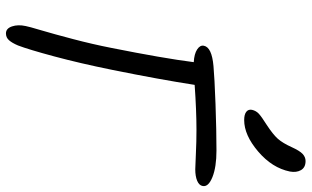

<svg xmlns="http://www.w3.org/2000/svg" viewBox="-214 -784 1012 623"><g transform="rotate(90 291.5 -472.0)"><path d="M369.1 -758.8Q351.1 -758.8 342.3 -765.6Q333.5 -772.5 335.9 -784.2Q338.9 -797.4 348.6 -806.4Q358.4 -815.4 384.8 -832Q415.5 -852.1 429.7 -867.9Q443.8 -883.8 457 -913.1Q468.8 -939 479 -948.5Q489.3 -958 502 -958Q522.9 -958 531.5 -943.1Q540 -928.2 536.1 -907.2Q524.4 -849.6 471.2 -804.2Q418 -758.8 369.1 -758.8ZM87.9 14.2Q71.8 14.2 65.2 -5.4Q58.6 -24.9 64 -49.8Q65.4 -58.6 77.6 -99.6Q89.8 -140.6 106.4 -203.9Q123 -267.1 134.8 -327.1Q168.5 -495.6 181.2 -595.2Q154.3 -596.7 139.9 -606.2Q125.5 -615.7 127.9 -627.9Q132.8 -653.8 193.8 -659.2Q230.5 -662.6 317.1 -665.8Q403.8 -668.9 467.8 -668.9Q521.5 -668.9 554.2 -655.8Q586.9 -642.6 583 -624Q581.1 -612.8 566.4 -606.4Q551.8 -600.1 528.8 -600.1Q517.1 -600.1 478.3 -602.1Q439.5 -604 400.9 -604Q338.9 -604 254.9 -598.1Q237.3 -483.9 206.1 -330.1Q185.1 -226.6 162.6 -142.8Q140.1 -59.1 127 -24.9Q118.7 -5.4 109.9 4.4Q101.1 14.2 87.9 14.2Z"/></g></svg>

Font: Shantell Sans Irregular Bouncy
Style: Italic
Weight: 300
Italic angle: -11.31°
Designer: Stephen Nixon, Anya Danilova, Shantell Martin
Foundry: Arrow Type
Version: Version 1.006;[9816181b4]